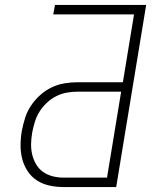

<svg xmlns="http://www.w3.org/2000/svg" viewBox="-20 -755 640 775"><path d="M236 0Q207 0 179.5 -6Q152 -12 129.5 -26.5Q107 -41 92 -63.5Q77 -86 70 -112.5Q63 -139 63 -168Q63 -197 68 -226Q73 -252 81 -278Q89 -304 104.5 -327.5Q120 -351 141.5 -370.5Q163 -390 188 -402Q213 -414 239.5 -418.5Q266 -423 293 -423H476L521 -697H195L202 -735H570L449 0ZM236 -38H412L469 -385H293Q271 -385 249 -381Q227 -377 206.5 -366.5Q186 -356 168.5 -339.5Q151 -323 139 -303.5Q127 -284 120.5 -262.5Q114 -241 110 -220Q106 -197 105.5 -174.5Q105 -152 110 -131Q115 -110 126 -91.5Q137 -73 154 -61Q171 -49 192.5 -43.5Q214 -38 236 -38Z"/></svg>

Font: Iosevka SS04 XLt Ex
Style: Italic
Weight: 200
Width: 7
Italic angle: -9°
Monospace: yes
Designer: Belleve Invis
Foundry: Belleve Invis
Version: Version 19.0.0; ttfautohint (v1.8.4)